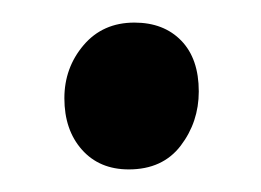

<svg xmlns="http://www.w3.org/2000/svg" viewBox="-20 -348 231 170"><path d="M94 -198Q68 -198 52.5 -215.5Q37 -233 37 -261Q37 -288 54 -308Q71 -328 99 -328Q125 -328 140.5 -312Q156 -296 156 -267Q156 -240 140 -219Q124 -198 94 -198Z"/></svg>

Font: Faustina VF Beta
Style: Regular
Weight: 400
Designer: Alfonso Garcia
Foundry: Omnibus-Type
Version: Version 1.006